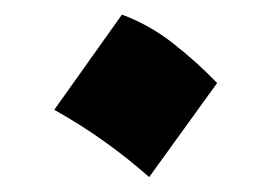

<svg xmlns="http://www.w3.org/2000/svg" viewBox="-20 -215 366 259"><path d="M144.5 -195.3Q181.6 -181.6 213.9 -156.2Q246.1 -130.9 272.9 -103L181.2 23.9Q153.8 -0.5 121.8 -23.4Q89.8 -46.4 53.2 -66.9Z"/></svg>

Font: Pinar-DS1-FD Bold
Style: Regular
Weight: 700
Designer: Amin Abedi
Version: Version 2.000